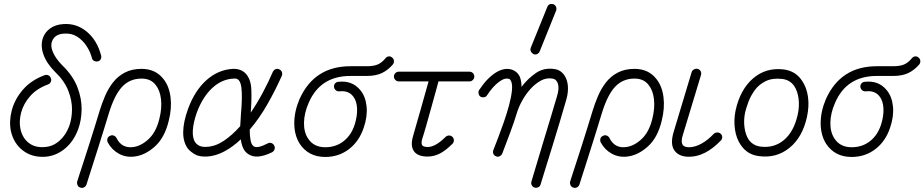

<svg xmlns="http://www.w3.org/2000/svg" viewBox="-20 -760 4564 948"><path d="M203 14Q139 18 93.5 -16.5Q48 -51 34 -112Q24 -160 38 -214.5Q52 -269 92.5 -316.5Q133 -364 201 -389Q210 -392 219 -388Q228 -384 231 -374Q235 -365 231 -356Q227 -347 217 -343Q162 -323 129 -285.5Q96 -248 84.5 -204.5Q73 -161 81 -123Q91 -78 122.5 -54Q154 -30 200 -34Q240 -36 272.5 -64Q305 -92 322 -138Q335 -174 335.5 -219Q336 -264 317 -312.5Q298 -361 252 -405Q210 -447 194.5 -491Q179 -535 192 -573Q203 -603 229.5 -621Q256 -639 292 -641Q357 -646 408 -604Q459 -562 479 -487Q482 -477 477.5 -468Q473 -459 463 -457Q453 -455 444.5 -459.5Q436 -464 434 -473Q426 -504 407.5 -532.5Q389 -561 361 -579Q333 -597 295 -594Q250 -591 237 -556Q228 -533 241.5 -502Q255 -471 286 -439Q340 -387 362 -330Q384 -273 383 -219Q382 -165 366 -122Q344 -62 300.5 -26Q257 10 203 14Z M376 166Q367 163 363 154.5Q359 146 361 137Q361 136 369 111.5Q377 87 390 47Q403 7 418 -39.5Q433 -86 447 -131.5Q461 -177 472 -213Q483 -249 498.5 -285.5Q514 -322 537.5 -352.5Q561 -383 596 -401.5Q631 -420 679 -420Q748 -420 787 -370Q815 -335 822 -280.5Q829 -226 813 -163Q793 -80 744.5 -36.5Q696 7 643 13Q602 18 567 -1Q532 -20 512 -57Q508 -66 510.5 -75.5Q513 -85 523 -89Q531 -94 540.5 -91Q550 -88 555 -79Q581 -26 638 -34Q677 -39 714 -73.5Q751 -108 767 -174Q780 -226 775 -270Q770 -314 749 -340Q725 -372 679 -372Q621 -372 583 -331.5Q545 -291 517 -199Q506 -163 492 -117.5Q478 -72 463 -25Q448 22 435.5 61.5Q423 101 415 125.5Q407 150 407 151Q404 160 395 165Q386 170 376 166Z M1003 13Q963 15 940.5 1Q918 -13 907 -27Q884 -59 884.5 -108Q885 -157 908 -221Q941 -312 999 -364Q1057 -416 1130 -420Q1169 -421 1192 -398Q1219 -370 1221 -317.5Q1223 -265 1218 -204Q1250 -251 1278 -303.5Q1306 -356 1327 -405Q1332 -415 1341 -418.5Q1350 -422 1358 -418Q1368 -414 1371.5 -405Q1375 -396 1372 -387Q1341 -317 1301 -246.5Q1261 -176 1213 -120Q1213 -91 1217 -68.5Q1221 -46 1232 -38Q1250 -25 1302 -52Q1311 -57 1320.5 -53.5Q1330 -50 1334 -41Q1339 -32 1335.5 -22.5Q1332 -13 1323 -8Q1247 29 1206 1Q1189 -10 1180.5 -29Q1172 -48 1169 -72Q1130 -35 1088 -12.5Q1046 10 1003 13ZM1001 -35Q1044 -37 1085.5 -65Q1127 -93 1166 -137Q1167 -152 1168 -168.5Q1169 -185 1170 -201Q1173 -234 1174 -267Q1175 -300 1172 -326.5Q1169 -353 1158 -365Q1155 -368 1149.5 -370.5Q1144 -373 1133 -372Q1075 -369 1028 -325.5Q981 -282 952 -205Q934 -154 932 -115Q930 -76 945 -56Q963 -32 1001 -35Z M1586 15Q1503 15 1460 -50Q1433 -93 1433 -151.5Q1433 -210 1459 -271Q1532 -433 1710 -433H1791Q1824 -433 1844.5 -441.5Q1865 -450 1883 -472Q1889 -480 1898.5 -481.5Q1908 -483 1916 -476Q1924 -470 1925 -460Q1926 -450 1920 -442Q1895 -413 1865 -399Q1835 -385 1791 -385H1710Q1561 -385 1504 -252Q1482 -202 1481 -155Q1480 -108 1501 -76Q1529 -33 1586 -33Q1638 -33 1676 -62.5Q1714 -92 1731 -144Q1745 -188 1743 -225.5Q1741 -263 1723 -285Q1700 -314 1656 -309Q1646 -308 1638.5 -314Q1631 -320 1629 -330Q1628 -340 1634 -347.5Q1640 -355 1650 -356Q1719 -364 1759 -315Q1785 -284 1790 -234.5Q1795 -185 1776 -130Q1754 -63 1703.5 -24Q1653 15 1586 15Z M2091 13Q2042 13 2023.5 -14Q2005 -41 2020 -90Q2026 -112 2036.5 -148Q2047 -184 2058.5 -224.5Q2070 -265 2080 -301Q2090 -337 2096 -358H1949Q1939 -358 1932 -365.5Q1925 -373 1925 -382Q1925 -392 1932 -399Q1939 -406 1949 -406H2298Q2308 -406 2315 -399Q2322 -392 2322 -382Q2322 -373 2315 -365.5Q2308 -358 2298 -358H2145Q2141 -343 2131 -306.5Q2121 -270 2108.5 -225.5Q2096 -181 2084.5 -140Q2073 -99 2065 -75Q2058 -53 2065 -42Q2070 -37 2078 -35.5Q2086 -34 2091 -34Q2130 -34 2180 -84Q2188 -91 2197.5 -91Q2207 -91 2214 -84Q2221 -77 2221 -67Q2221 -57 2214 -50Q2181 -17 2152 -2Q2123 13 2091 13Z M2619 166Q2610 163 2605.5 154.5Q2601 146 2604 136Q2615 100 2630.5 47.5Q2646 -5 2664 -64.5Q2682 -124 2699.5 -181.5Q2717 -239 2730 -284Q2742 -323 2735 -346Q2728 -369 2708 -372Q2678 -377 2650.5 -362Q2623 -347 2599.5 -321Q2576 -295 2558.5 -263.5Q2541 -232 2532 -202Q2519 -159 2499.5 -106.5Q2480 -54 2460 -2Q2456 7 2447 11.5Q2438 16 2430 12Q2420 9 2416 -0.5Q2412 -10 2416 -19Q2425 -42 2439 -78.5Q2453 -115 2467.5 -156.5Q2482 -198 2493 -238.5Q2504 -279 2507.5 -311.5Q2511 -344 2503 -360Q2499 -369 2494 -370Q2474 -378 2444 -356Q2414 -334 2385 -290Q2381 -282 2371 -280Q2361 -278 2352 -283Q2345 -288 2343 -298Q2341 -308 2346 -316Q2386 -376 2429.5 -402.5Q2473 -429 2511 -415Q2537 -404 2547 -380Q2555 -359 2555 -331Q2586 -372 2626 -399.5Q2666 -427 2718 -419Q2749 -415 2768 -386Q2782 -364 2784 -334Q2786 -304 2777 -271Q2764 -225 2745.5 -163.5Q2727 -102 2708 -40Q2689 22 2673 73Q2657 124 2649 151Q2647 160 2637.5 164.5Q2628 169 2619 166ZM2645 -507Q2641 -497 2632 -493Q2623 -489 2614 -493Q2605 -498 2601 -506.5Q2597 -515 2601 -525L2682 -725Q2686 -736 2694.5 -739Q2703 -742 2713 -739Q2722 -735 2725.5 -726Q2729 -717 2726 -708Z M2810 166Q2801 163 2797 154.5Q2793 146 2795 137Q2795 136 2803 111.5Q2811 87 2824 47Q2837 7 2852 -39.5Q2867 -86 2881 -131.5Q2895 -177 2906 -213Q2917 -249 2932.5 -285.5Q2948 -322 2971.5 -352.5Q2995 -383 3030 -401.5Q3065 -420 3113 -420Q3182 -420 3221 -370Q3249 -335 3256 -280.5Q3263 -226 3247 -163Q3227 -80 3178.5 -36.5Q3130 7 3077 13Q3036 18 3001 -1Q2966 -20 2946 -57Q2942 -66 2944.5 -75.5Q2947 -85 2957 -89Q2965 -94 2974.5 -91Q2984 -88 2989 -79Q3015 -26 3072 -34Q3111 -39 3148 -73.5Q3185 -108 3201 -174Q3214 -226 3209 -270Q3204 -314 3183 -340Q3159 -372 3113 -372Q3055 -372 3017 -331.5Q2979 -291 2951 -199Q2940 -163 2926 -117.5Q2912 -72 2897 -25Q2882 22 2869.5 61.5Q2857 101 2849 125.5Q2841 150 2841 151Q2838 160 2829 165Q2820 170 2810 166Z M3382 14Q3332 14 3310 -17Q3288 -48 3306 -108L3395 -404Q3398 -413 3407 -417.5Q3416 -422 3425 -420Q3435 -417 3439.5 -408.5Q3444 -400 3441 -389L3352 -95Q3340 -60 3352 -43Q3357 -37 3366 -35Q3375 -33 3382 -33Q3411 -33 3443 -50.5Q3475 -68 3504 -99Q3512 -106 3521.5 -106Q3531 -106 3538 -100Q3546 -93 3546 -83Q3546 -73 3539 -66Q3462 14 3382 14Z M3729 11Q3672 5 3639 -42Q3616 -74 3609 -120Q3602 -166 3612 -215Q3635 -319 3699 -373.5Q3763 -428 3851 -417Q3908 -409 3939 -363Q3963 -329 3969.5 -281.5Q3976 -234 3964 -181Q3942 -82 3878 -30Q3814 22 3729 11ZM3736 -36Q3802 -28 3850.5 -68.5Q3899 -109 3918 -191Q3928 -234 3923 -272.5Q3918 -311 3901 -336Q3880 -365 3844 -370Q3795 -376 3761 -359.5Q3727 -343 3706.5 -314.5Q3686 -286 3675 -256Q3664 -226 3659 -205Q3651 -167 3656 -130.5Q3661 -94 3677 -70Q3698 -41 3736 -36Z M4185 15Q4102 15 4059 -50Q4032 -93 4032 -151.5Q4032 -210 4058 -271Q4131 -433 4309 -433H4390Q4423 -433 4443.5 -441.5Q4464 -450 4482 -472Q4488 -480 4497.5 -481.5Q4507 -483 4515 -476Q4523 -470 4524 -460Q4525 -450 4519 -442Q4494 -413 4464 -399Q4434 -385 4390 -385H4309Q4160 -385 4103 -252Q4081 -202 4080 -155Q4079 -108 4100 -76Q4128 -33 4185 -33Q4237 -33 4275 -62.5Q4313 -92 4330 -144Q4344 -188 4342 -225.5Q4340 -263 4322 -285Q4299 -314 4255 -309Q4245 -308 4237.5 -314Q4230 -320 4228 -330Q4227 -340 4233 -347.5Q4239 -355 4249 -356Q4318 -364 4358 -315Q4384 -284 4389 -234.5Q4394 -185 4375 -130Q4353 -63 4302.5 -24Q4252 15 4185 15Z"/></svg>

Font: Zen Kurenaido
Style: Regular
Weight: 400
Designer: Yoshimichi Ohira
Foundry: Positype
Version: Version 1.001